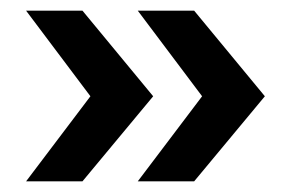

<svg xmlns="http://www.w3.org/2000/svg" viewBox="-20 -417 547 361"><path d="M29 -76 150 -236 29 -397H135L268 -236L135 -76ZM239 -76 360 -236 239 -397H345L478 -236L345 -76Z"/></svg>

Font: Mukta
Style: Bold
Weight: 700
Designer: Girish Dalvi and Yashodeep Gholap
Foundry: Ek Type
Version: Version 2.538;PS 1.002;hotconv 16.6.51;makeotf.lib2.5.65220;